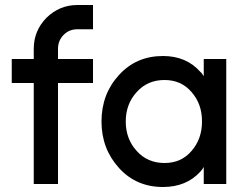

<svg xmlns="http://www.w3.org/2000/svg" viewBox="-20 -736 989 768"><path d="M290 -716Q218 -716 166 -665Q115 -613 115 -541V-500H27V-404H115V0H212V-404H352V-500H212V-541Q212 -574 235 -597Q257 -619 290 -619H352V-716Z M795 -500V-431Q792 -435 789 -440Q786 -445 781 -449Q725 -512 632 -512Q525 -512 456 -436Q386 -360 386 -250Q386 -141 456 -64Q525 12 632 12Q725 12 781 -49Q785 -53 788.5 -58Q792 -63 795 -68V0H885V-500ZM638 -416Q705 -416 746 -368Q767 -344 777.5 -315Q788 -286 788 -250Q788 -215 777.5 -185.5Q767 -156 746 -132Q705 -84 638 -84Q570 -84 527 -132Q483 -180 483 -250Q483 -320 527 -368Q570 -416 638 -416Z"/></svg>

Font: Unageo
Style: Medium
Weight: 500
Designer: Richard Sepsi
Foundry: Richard Sepsi
Version: Version 2.000